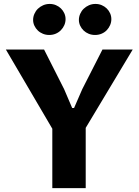

<svg xmlns="http://www.w3.org/2000/svg" viewBox="-20 -971 718 991"><path d="M422.4 -311V0H250V-306.6L10.3 -715.3H207.5L311 -510.7L352.5 -413.6H362.3L404.8 -511.2L508.8 -715.3H665ZM150.9 -868.2Q150.9 -884.3 157.5 -899.4Q164.1 -914.6 175.5 -925.8Q187 -937 202.6 -943.8Q218.3 -950.7 236.3 -950.7Q253.9 -950.7 268.8 -944.3Q283.7 -938 294.7 -927.2Q305.7 -916.5 312 -902.3Q318.4 -888.2 318.4 -872.1Q318.4 -856 312 -841.3Q305.7 -826.7 294.4 -815.2Q283.2 -803.7 267.8 -797.1Q252.4 -790.5 233.9 -790.5Q216.8 -790.5 201.7 -796.6Q186.5 -802.7 175.3 -813.5Q164.1 -824.2 157.5 -838.4Q150.9 -852.5 150.9 -868.2ZM387.2 -868.2Q387.2 -884.3 393.8 -899.4Q400.4 -914.6 411.9 -925.8Q423.3 -937 439 -943.8Q454.6 -950.7 472.7 -950.7Q490.2 -950.7 505.1 -944.3Q520 -938 531 -927.2Q542 -916.5 548.3 -902.3Q554.7 -888.2 554.7 -872.1Q554.7 -856 548.3 -841.3Q542 -826.7 531 -815.2Q520 -803.7 504.4 -797.1Q488.8 -790.5 470.7 -790.5Q453.1 -790.5 438 -796.6Q422.9 -802.7 411.6 -813.5Q400.4 -824.2 393.8 -838.4Q387.2 -852.5 387.2 -868.2Z"/></svg>

Font: Proza Libre
Style: Bold
Weight: 700
Designer: Jasper de Waard
Foundry: Jasper de Waard
Version: Version 1.000; ttfautohint (v1.4.1.8-43bc)